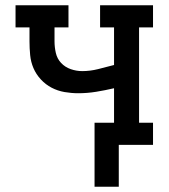

<svg xmlns="http://www.w3.org/2000/svg" viewBox="-20 -550 640 729"><path d="M339 159V-84H413V-215Q379 -207 345 -201.5Q311 -196 277 -196Q251 -196 225 -200.5Q199 -205 176 -217Q153 -229 135 -248.5Q117 -268 107 -291.5Q97 -315 94.5 -341Q92 -367 92 -393V-446H39V-530H240V-446H187V-393Q187 -371 192 -349Q197 -327 212 -311Q227 -295 248.5 -287.5Q270 -280 292 -280Q322 -280 352 -287.5Q382 -295 412 -303H413V-446H360V-530H561V-446H508V-84H561V0H431V159Z"/></svg>

Font: Iosevka Curly Slab MdEx
Style: Regular
Weight: 500
Width: 7
Monospace: yes
Designer: Belleve Invis
Foundry: Belleve Invis
Version: Version 11.1.0; ttfautohint (v1.8.3)